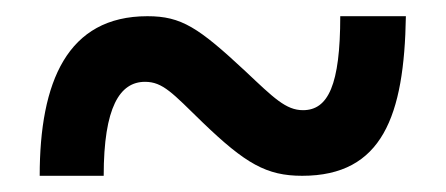

<svg xmlns="http://www.w3.org/2000/svg" viewBox="-20 -475 550 237"><path d="M29 -258H108C108 -343 128 -374 159 -374C181 -374 193 -360 230 -324C283 -273 309 -258 353 -258C452 -258 479 -332 481 -455H400C400 -370 385 -339 354 -339C333 -339 318 -354 283 -387C225 -441 204 -455 162 -455C63 -455 29 -374 29 -258Z"/></svg>

Font: Noto Serif Tamil SemiCondensed Black
Style: Regular
Weight: 900
Width: 4
Designer: Indian Type Foundry, Tom Grace, and the Monotype Design Team
Foundry: Monotype Imaging Inc.
Version: Version 2.004